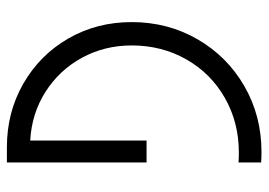

<svg xmlns="http://www.w3.org/2000/svg" viewBox="-128 -632 760 543"><g transform="rotate(90 251.5 -360.0)"><path d="M42 -353Q42 -455 90.5 -539Q139 -623 223 -671.5Q307 -720 409 -720Q429 -720 439 -719V-655Q429 -656 411 -656Q326 -656 256.5 -616.5Q187 -577 147.5 -507.5Q108 -438 108 -353Q108 -276 143 -212Q178 -148 239.5 -109Q301 -70 377 -66V-395H439V0H396Q297 0 216 -46.5Q135 -93 88.5 -173.5Q42 -254 42 -353Z"/></g></svg>

Font: Lineal Light
Style: Regular
Weight: 300
Designer: Created by Frank Adebiaye with contributions from Anton Moglia & Ariel Martín Pérez
Created by Frank ADEBIAYE with FontF
Foundry: Velvetyne Type Foundry
Version: Version 2.000